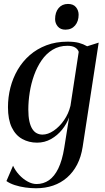

<svg xmlns="http://www.w3.org/2000/svg" viewBox="-20 -732 546 1000"><path d="M410.5 33Q402.5 85 381.8 125Q361 165 329.2 192.8Q297.5 220.5 256.8 234.5Q216 248.5 167.5 248.5Q141 248.5 112 244.5Q83 240.5 57 232Q31 223.5 13.5 211L48 131Q59.5 156.5 79.5 178.2Q99.5 200 123.5 213.2Q147.5 226.5 170.5 226.5Q206 226.5 234.8 206.8Q263.5 187 283.8 145.2Q304 103.5 314.5 38.5L340 -121Q327.5 -86.5 303.2 -56.5Q279 -26.5 245.8 -7.8Q212.5 11 173 11Q130.5 11 95.8 -8.2Q61 -27.5 41.2 -68.5Q21.5 -109.5 21.5 -174Q21.5 -226 34.2 -275.8Q47 -325.5 72.2 -368.8Q97.5 -412 135 -444.8Q172.5 -477.5 221.8 -496.2Q271 -515 332 -515Q367.5 -515 390.8 -508.8Q414 -502.5 434 -491L494 -510ZM390 -462Q385.5 -476 371 -484.8Q356.5 -493.5 331 -493.5Q288 -493.5 254.5 -473.2Q221 -453 197 -418.2Q173 -383.5 157.5 -340.2Q142 -297 134.8 -250.8Q127.5 -204.5 127.5 -161.5Q127.5 -125.5 133 -100.5Q138.5 -75.5 148.5 -60Q158.5 -44.5 172 -37.8Q185.5 -31 201.5 -31Q229.5 -31 259.5 -51.2Q289.5 -71.5 313.2 -105.5Q337 -139.5 347 -181ZM320.5 -577.5Q295 -577.5 281 -594Q267 -610.5 267 -632.5Q267 -668 285.2 -689.8Q303.5 -711.5 334 -711.5Q362 -711.5 375.8 -694.5Q389.5 -677.5 389.5 -655.5Q389.5 -621 371 -599.2Q352.5 -577.5 320.5 -577.5Z"/></svg>

Font: Merriweather 144pt
Style: Italic
Weight: 400
Italic angle: -7.8°
Version: Version 2.101